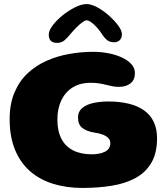

<svg xmlns="http://www.w3.org/2000/svg" viewBox="-20 -885 825 945"><path d="M385.5 40Q306.5 40 240.8 19.5Q175 -1 127.2 -43Q79.5 -85 53.5 -148.8Q27.5 -212.5 27.5 -298.5Q27.5 -373.5 51 -429.2Q74.5 -485 115.2 -523.5Q156 -562 208.8 -585.5Q261.5 -609 320.8 -619.5Q380 -630 439 -630Q475.5 -630 511.8 -623.2Q548 -616.5 578 -603Q608 -589.5 626 -570Q644 -550.5 644 -525.5Q644 -491.5 622 -474.5Q600 -457.5 566.5 -457.5Q548 -457.5 532.8 -460.5Q517.5 -463.5 502.2 -467.5Q487 -471.5 468.5 -474.5Q450 -477.5 425 -477.5Q386.5 -477.5 356.5 -464.5Q326.5 -451.5 305.5 -427.5Q284.5 -403.5 273.5 -370.2Q262.5 -337 262.5 -296Q262.5 -240.5 282 -202.5Q301.5 -164.5 339.5 -145Q377.5 -125.5 432.5 -125.5Q451 -125.5 467.5 -128.8Q484 -132 496.5 -138.2Q509 -144.5 516 -155Q523 -165.5 523 -180.5Q523 -194 514.2 -204.2Q505.5 -214.5 487.5 -221.8Q469.5 -229 442 -233Q407.5 -238.5 385.8 -254.8Q364 -271 364 -307Q364 -336 384.5 -353.2Q405 -370.5 439 -378Q473 -385.5 514 -385.5Q568 -385.5 612 -375Q656 -364.5 687.5 -342.8Q719 -321 736 -286.5Q753 -252 753 -204.5Q753 -131.5 725 -83.8Q697 -36 646.8 -8.8Q596.5 18.5 530 29.2Q463.5 40 385.5 40ZM260.5 -674Q220 -674 220 -714.5Q220 -734.5 239.2 -760Q258.5 -785.5 288.2 -809.5Q318 -833.5 349.8 -849.2Q381.5 -865 406.5 -865Q429 -865 458.8 -849Q488.5 -833 516 -808.5Q543.5 -784 561.8 -759.2Q580 -734.5 580 -716.5Q580 -698 569.5 -687.5Q559 -677 541.5 -677Q518.5 -677 504.8 -689.5Q491 -702 477 -724Q468.5 -737.5 455.2 -751.8Q442 -766 428.8 -775.5Q415.5 -785 406 -785Q398 -785 383.8 -774.2Q369.5 -763.5 354.5 -748.2Q339.5 -733 328 -719Q311.5 -698.5 297 -686.2Q282.5 -674 260.5 -674Z"/></svg>

Font: Gluten Thin
Style: Bold
Weight: 700
Version: Version 1.300